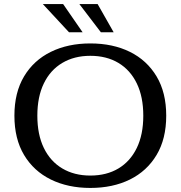

<svg xmlns="http://www.w3.org/2000/svg" viewBox="-20 -911 890 946"><path d="M320 -752 191 -891H291L387 -752ZM477 -752 371 -891H461L540 -752ZM425 15Q315 15 230.5 -26.5Q146 -68 98.5 -147.5Q51 -227 51 -341Q51 -455 98.5 -534.5Q146 -614 230.5 -655.5Q315 -697 425 -697Q536 -697 620 -655.5Q704 -614 751.5 -534.5Q799 -455 799 -341Q799 -227 751.5 -147.5Q704 -68 620 -26.5Q536 15 425 15ZM425 -46Q505 -46 563.5 -81Q622 -116 654 -182Q686 -248 686 -341Q686 -434 654 -500Q622 -566 563.5 -601Q505 -636 425 -636Q346 -636 287 -601Q228 -566 196 -500Q164 -434 164 -341Q164 -248 196 -182Q228 -116 287 -81Q346 -46 425 -46Z"/></svg>

Font: Montagu Slab 16pt
Style: Regular
Weight: 400
Designer: Florian Karsten
Foundry: Florian Karsten
Version: Version 1.000; ttfautohint (v1.8.3)